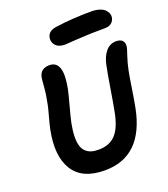

<svg xmlns="http://www.w3.org/2000/svg" viewBox="-167 -1054 1037 1184"><g transform="rotate(-20 351.5 -462.0)"><path d="M350.1 -799.8Q309.1 -799.8 289.3 -822Q269.5 -844.2 274.9 -873Q282.7 -915 339.8 -921.9Q447.8 -937 570.8 -937Q602.5 -937 626 -929Q649.4 -920.9 660.6 -908.4Q671.9 -896 676.3 -883.1Q680.7 -870.1 678.2 -857.9Q673.8 -835.9 658 -823.5Q642.1 -811 618.2 -811Q517.6 -811 435.1 -805.4Q352.5 -799.8 350.1 -799.8ZM316.9 13.2Q168.5 13.2 110.1 -80.6Q51.8 -174.3 85 -339.8Q90.8 -367.7 104.7 -418.2Q118.7 -468.8 122.1 -486.8Q135.3 -549.8 138.7 -597.2Q142.1 -644.5 145 -660.2Q156.2 -713.9 214.8 -713.9Q308.1 -713.9 272 -534.2Q265.6 -504.9 246.6 -434.6Q227.5 -364.3 221.2 -334Q211.4 -284.7 210.7 -247.3Q210 -210 217.3 -186Q224.6 -162.1 240.2 -147.2Q255.9 -132.3 276.1 -126.2Q296.4 -120.1 324.2 -120.1Q393.6 -120.1 434.3 -162.1Q475.1 -204.1 494.1 -300.8Q505.4 -358.4 519.5 -446.5Q533.7 -534.7 544.9 -589.8Q555.7 -646.5 583.3 -679.2Q610.8 -711.9 651.9 -711.9Q680.2 -711.9 693.6 -697.3Q707 -682.6 702.1 -653.8Q700.2 -644.5 686.3 -603Q672.4 -561.5 663.1 -516.1Q656.2 -481.9 644.3 -404.1Q632.3 -326.2 624 -284.2Q565.4 13.2 316.9 13.2Z"/></g></svg>

Font: Shantell Sans Normal
Style: Italic
Weight: 600
Italic angle: -11.31°
Designer: Stephen Nixon, Anya Danilova, Shantell Martin
Foundry: Arrow Type
Version: Version 1.006;[559af2be0]